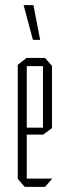

<svg xmlns="http://www.w3.org/2000/svg" viewBox="-20 -726 271 746"><path d="M76 0 49 -31V-32H182V-31L155 0ZM49 -32V-474L83 -501H84V-32ZM84 -203V-230H147V-203ZM84 -469V-501H155L182 -470V-469ZM147 -203V-469H182V-228L148 -203ZM108 -571 72 -705V-706H110L136 -571Z"/></svg>

Font: Foldit ExtraLight
Style: Regular
Weight: 250
Version: Version 1.003